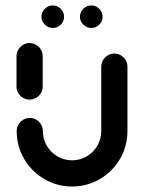

<svg xmlns="http://www.w3.org/2000/svg" viewBox="-20 -675 523 698"><path d="M87.8 -313Q74.8 -313 63.9 -319.3Q53 -325.6 46.5 -336.5Q40 -347.4 40 -360.4V-470.7Q40 -483.7 46.5 -494.6Q53 -505.6 63.9 -512Q74.8 -518.5 87.4 -518.5Q100.4 -518.5 111.3 -512Q122.2 -505.6 128.7 -494.6Q135.2 -483.7 135.2 -470.7V-360.4Q135.2 -347.4 128.7 -336.5Q122.2 -325.6 111.3 -319.3Q100.4 -313 87.8 -313ZM395.6 -480.4Q408.5 -480.4 419.4 -473.9Q430.4 -467.4 436.9 -456.5Q443.3 -445.6 443.3 -432.6V-198.5Q443.3 -143.7 416.3 -97.4Q389.3 -51.1 343.1 -24.1Q297 3 242.2 3Q187.4 3 141.1 -24.1Q94.8 -51.1 67.8 -97.4Q40.7 -143.7 40.7 -198.5Q40.7 -211.5 47.2 -222.4Q53.7 -233.3 64.6 -239.8Q75.6 -246.3 88.5 -246.3Q101.1 -246.3 112 -239.8Q123 -233.3 129.4 -222.4Q135.9 -211.5 135.9 -198.5Q135.9 -169.6 150.2 -145.2Q164.4 -120.7 188.9 -106.5Q213.3 -92.2 242.2 -92.2Q271.1 -92.2 295.4 -106.5Q319.6 -120.7 333.9 -145.2Q348.1 -169.6 348.1 -198.5V-432.6Q348.1 -445.6 354.6 -456.5Q361.1 -467.4 372 -473.9Q383 -480.4 395.6 -480.4ZM270.7 -614.1Q270.7 -631.1 283 -643.1Q295.2 -655.2 311.9 -655.2Q328.5 -655.2 340.7 -643.1Q353 -631.1 353 -614.1Q353 -597.4 340.9 -585.4Q328.9 -573.3 312.2 -573.3Q295.6 -573.3 283.1 -585.4Q270.7 -597.4 270.7 -614.1ZM130.7 -614.1Q130.7 -631.1 143 -643.1Q155.2 -655.2 171.9 -655.2Q188.5 -655.2 200.7 -643.1Q213 -631.1 213 -614.1Q213 -597.4 200.9 -585.4Q188.9 -573.3 172.2 -573.3Q155.6 -573.3 143.1 -585.4Q130.7 -597.4 130.7 -614.1Z"/></svg>

Font: 26F Galaxy Sans Extra Bold
Style: Regular
Weight: 800
Designer: C₂₉H₂₅N₃O₅
Version: Version 1.100